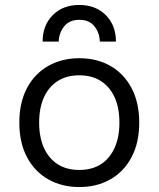

<svg xmlns="http://www.w3.org/2000/svg" viewBox="-20 -745 640 775"><path d="M300 -510Q371 -510 425.5 -479Q480 -448 511 -389.5Q542 -331 542 -250Q542 -169 511 -110.5Q480 -52 425.5 -21Q371 10 300 10Q230 10 175 -21Q120 -52 89 -110.5Q58 -169 58 -250Q58 -331 89 -389.5Q120 -448 175 -479Q230 -510 300 -510ZM300 -441Q249 -441 213 -418Q177 -395 157.5 -352.5Q138 -310 138 -250Q138 -191 157.5 -148Q177 -105 213 -82Q249 -59 300 -59Q351 -59 387 -82Q423 -105 442.5 -148Q462 -191 462 -250Q462 -310 442.5 -352.5Q423 -395 387 -418Q351 -441 300 -441ZM448 -577H383Q382 -612 361.5 -638.5Q341 -665 300 -665Q260 -665 239 -638.5Q218 -612 217 -577H152Q152 -643 193 -684Q234 -725 300 -725Q366 -725 407 -684Q448 -643 448 -577Z"/></svg>

Font: Work Sans
Style: Regular
Weight: 400
Designer: Wei Huang
Foundry: Wei Huang
Version: Version 2.006; ttfautohint (v1.8.1.43-b0c9)